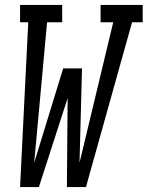

<svg xmlns="http://www.w3.org/2000/svg" viewBox="-20 -755 596 775"><path d="M61 0 94 -665H61V-735H231V-665H170L118 -98L235 -479H311L301 -98L437 -665H386V-735H556V-665H513L327 0H250L253 -359L137 0Z"/></svg>

Font: Iosevka Slab
Style: Italic
Weight: 400
Italic angle: -9°
Monospace: yes
Designer: Belleve Invis
Foundry: Belleve Invis
Version: Version 11.1.0; ttfautohint (v1.8.3)